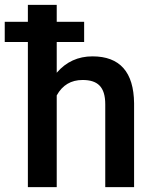

<svg xmlns="http://www.w3.org/2000/svg" viewBox="-41 -770 631 790"><path d="M305.2 -680.2H192.4V-750H73.7V-680.2H-21.5V-597.2H73.7V0H192.4V-377.4C215.8 -419.9 251.5 -440.9 298.8 -440.9C359.9 -440.9 392.1 -413.6 392.1 -340.8V0H510.7V-345.2C509.3 -473.6 452.1 -538.1 339.4 -538.1C280.3 -538.1 231 -515.6 192.4 -470.7V-597.2H305.2Z"/></svg>

Font: Roboto Medium
Style: Regular
Weight: 500
Designer: Google
Version: Version 2.137; 2017